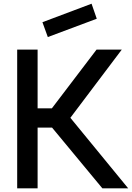

<svg xmlns="http://www.w3.org/2000/svg" viewBox="-20 -1018 713 1038"><path d="M238.5 -817.7 209.4 -897.9 475 -997.9 503.1 -916.7ZM672.9 0 360.4 -381.2 638.5 -750H502.1L260.4 -432.3H183.3V-750H72.9V0H183.3V-328.1H261.5L533.3 0Z"/></svg>

Font: Manrope Semibold
Style: Regular
Weight: 600
Width: 4
Designer: Michael Sharanda
Foundry: Michael Sharanda
Version: Version 2.000;PS 002.000;hotconv 1.0.88;makeotf.lib2.5.64775